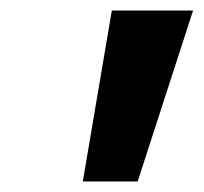

<svg xmlns="http://www.w3.org/2000/svg" viewBox="-20 -860 386 364"><path d="M346 -840 241 -516H137L192 -840Z"/></svg>

Font: TypoPRO Sinkin Sans
Style: 700 Bold Italic
Weight: 700
Italic angle: -112°
Designer: Keith Bates
Foundry: K-Type
Version: Sinkin Sans (version 1.0)  by Keith Bates   •   © 2014   www